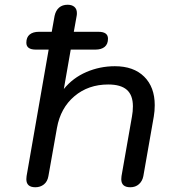

<svg xmlns="http://www.w3.org/2000/svg" viewBox="-20 -779 710 809"><path d="M632 -336Q632 -311 628 -288L584 -37Q580 -16 565.5 -3Q551 10 529 10Q491 10 491 -24Q491 -32 492 -37L536 -288Q540 -309 540 -331Q540 -378 514.5 -400.5Q489 -423 436 -423Q352 -423 293.5 -373.5Q235 -324 220 -240L184 -37Q180 -14 165 -2Q150 10 129 10Q91 10 91 -24Q91 -32 92 -37L185 -570H131Q91 -570 91 -599Q91 -622 105 -633.5Q119 -645 144 -645H198L210 -712Q215 -735 229 -747Q243 -759 265 -759Q283 -759 293.5 -750Q304 -741 304 -724Q304 -716 303 -712L291 -645H395Q435 -645 435 -616Q435 -593 421 -581.5Q407 -570 382 -570H278L249 -404Q287 -451 344 -475.5Q401 -500 464 -500Q543 -500 587.5 -456Q632 -412 632 -336Z"/></svg>

Font: Kodchasan Medium
Style: Italic
Weight: 500
Italic angle: -10°
Version: Version 1.000; ttfautohint (v1.6)